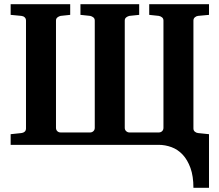

<svg xmlns="http://www.w3.org/2000/svg" viewBox="-20 -691 1047 916"><path d="M902.8 205.1Q902.8 149.4 888.7 110.4Q874.5 71.3 851.3 46.6Q828.1 22 798.1 11Q768.1 0 736.8 0H30.8V-50.8L82 -56.2Q91.3 -57.1 97.7 -62.7Q104 -68.4 104 -78.1V-592.8Q104 -602.5 97.7 -608.4Q91.3 -614.3 82 -615.2L30.8 -620.1V-670.9H314.9V-620.1L269 -615.2Q260.7 -613.3 253.9 -607.9Q247.1 -602.5 247.1 -592.8V-81.1Q247.1 -71.3 253.4 -65.2Q259.8 -59.1 269 -59.1H410.2Q418.9 -59.1 425.5 -65.2Q432.1 -71.3 432.1 -81.1V-592.8Q432.1 -602.5 425.5 -607.9Q418.9 -613.3 410.2 -615.2L363.8 -620.1V-670.9H644V-620.1L597.2 -615.2Q588.9 -613.3 582 -607.9Q575.2 -602.5 575.2 -592.8V-81.1Q575.2 -71.3 582 -65.2Q588.9 -59.1 597.2 -59.1H737.8Q747.1 -59.1 753.4 -65.2Q759.8 -71.3 759.8 -81.1V-592.8Q759.8 -602.5 753.4 -607.9Q747.1 -613.3 737.8 -615.2L691.9 -620.1V-670.9H977.1V-620.1L924.8 -615.2Q916.5 -614.3 909.7 -608.4Q902.8 -602.5 902.8 -592.8V-78.1Q902.8 -68.4 909.7 -62.7Q916.5 -57.1 924.8 -56.2L977.1 -50.8V205.1Z"/></svg>

Font: Charis SIL
Style: Bold
Weight: 700
Foundry: SIL International
Version: Version 4.112